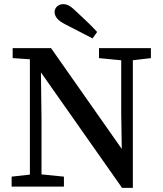

<svg xmlns="http://www.w3.org/2000/svg" viewBox="-20 -899 783 925"><path d="M36 0V-48L143 -60H169L288 -48V0ZM124 0V-643H176L180 -326V0ZM457 -619V-667H707V-619L605 -607H580ZM568 6 171 -559H162L130 -613L41 -619V-667H226L579 -164L567 -159L564 -351V-667H620V6ZM448 -745 426 -714Q393 -731 360 -748Q327 -765 294 -782Q265 -797 254 -811.5Q243 -826 243 -840Q243 -857 255 -868Q267 -879 285 -879Q300 -879 314.5 -870.5Q329 -862 350 -841Q375 -818 400 -794Q425 -770 448 -745Z"/></svg>

Font: Source Serif 4 18pt Medium
Style: Regular
Weight: 500
Designer: Frank Grießhammer
Foundry: Adobe Systems Incorporated
Version: Version 4.004;hotconv 1.0.116;makeotfexe 2.5.65601